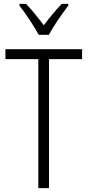

<svg xmlns="http://www.w3.org/2000/svg" viewBox="-20 -1033 450 987"><path d="M179 -854H231C255 -899 299 -962 331 -1004V-1013H297C262 -975 235 -943 205 -903C177 -941 142 -984 114 -1013H80V-1004C111 -965 154 -900 179 -854ZM232 -66V-729H402V-780H8V-729H177V-66Z"/></svg>

Font: Noto Sans Malayalam UI Condensed Light
Style: Regular
Weight: 300
Width: 3
Designer: Jelle Bosma - Monotype Design Team
Foundry: Monotype Imaging Inc.
Version: Version 2.104